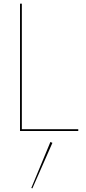

<svg xmlns="http://www.w3.org/2000/svg" viewBox="-20 -720 470 1055"><path d="M90 -700H100V-10H410V0H90ZM257 60 268 65 158 315 152 313Z"/></svg>

Font: Jost* Hairline
Style: Regular
Weight: 100
Version: Version 3.7